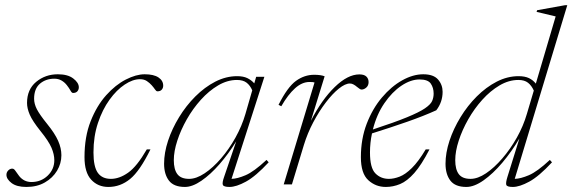

<svg xmlns="http://www.w3.org/2000/svg" viewBox="-20 -730 2266 760"><path d="M28.5 -62.5Q35.5 -62.5 41.2 -53.5Q47 -44.5 56 -33Q75 -9.5 104.5 -9.5Q142.5 -9.5 168.8 -34.8Q195 -60 195 -96Q195 -119 183.8 -145.2Q172.5 -171.5 140.5 -211Q108.5 -251 97.8 -276Q87 -301 87 -322.5Q87 -376 123.2 -406Q159.5 -436 209 -436Q248.5 -436 270.2 -419.2Q292 -402.5 292 -384.5Q292 -375 286.2 -368.5Q280.5 -362 269 -362Q264 -362 258.8 -371.8Q253.5 -381.5 244.5 -393Q235.5 -404.5 223.2 -411.5Q211 -418.5 195 -418.5Q161.5 -418.5 138.2 -398.8Q115 -379 115 -339Q115 -319 126 -297.5Q137 -276 167 -239Q197 -202 210 -172.8Q223 -143.5 223 -115.5Q223 -83 205.8 -54.2Q188.5 -25.5 157.5 -7.8Q126.5 10 84.5 10Q46 10 25.8 -5.5Q5.5 -21 5.5 -38Q5.5 -48 12.5 -55.2Q19.5 -62.5 28.5 -62.5Z M534 -416.5Q505.5 -416.5 473.5 -395.2Q441.5 -374 413.5 -335.2Q385.5 -296.5 367.8 -243.5Q350 -190.5 350 -126.5Q350 -70.5 367 -46.2Q384 -22 419 -22Q452.5 -22 487.2 -46.5Q522 -71 561 -138.5H575.5Q533.5 -53 495 -21.5Q456.5 10 409 10Q367.5 10 341 -18.8Q314.5 -47.5 314.5 -108Q314.5 -189 338.8 -250.2Q363 -311.5 400.2 -353Q437.5 -394.5 478.2 -415.2Q519 -436 552.5 -436Q588.5 -436 607.2 -423.5Q626 -411 626 -391Q626 -381.5 620.2 -375Q614.5 -368.5 603 -368.5Q598.5 -368.5 593.5 -376Q588.5 -383.5 580.5 -392.5Q572.5 -401.5 561.5 -409Q550.5 -416.5 534 -416.5Z M867 -29.5 915 -170.5Q884.5 -121 848.8 -80Q813 -39 777.2 -14.5Q741.5 10 712 10Q668 10 648.8 -15Q629.5 -40 629.5 -82Q629.5 -125 645.2 -172.8Q661 -220.5 688.8 -266Q716.5 -311.5 753.2 -348.2Q790 -385 832.2 -406.8Q874.5 -428.5 918.5 -428.5Q943 -428.5 959 -420.8Q975 -413 986.5 -400L994 -426H1026.5L896.5 -22Q919.5 -22.5 952.2 -36.5Q985 -50.5 1035 -97L1043.5 -87.5Q992 -32 953.5 -11Q915 10 888.5 10Q865 10 862 1.5Q859 -7 867 -29.5ZM668 -96Q668 -59.5 682 -40.8Q696 -22 728.5 -22Q757 -22 790 -44Q823 -66 854.8 -102.8Q886.5 -139.5 912 -185.2Q937.5 -231 951.5 -279L978.5 -372.5Q970 -392 956 -402.8Q942 -413.5 918 -413.5Q880 -413.5 843.5 -392Q807 -370.5 775.2 -335.2Q743.5 -300 719.5 -257.8Q695.5 -215.5 681.8 -173.2Q668 -131 668 -96Z M1225 -403.5Q1222.5 -404.5 1218 -405Q1213.5 -405.5 1205 -405.5Q1175.5 -405.5 1147.8 -380.5Q1120 -355.5 1093.5 -309.5L1082.5 -315Q1118 -385.5 1151.5 -409.8Q1185 -434 1223.5 -434Q1250 -434 1265 -428L1210.5 -251.5Q1253.5 -335.5 1305 -385.5Q1356.5 -435.5 1402.5 -435.5Q1421.5 -435.5 1430.2 -427Q1439 -418.5 1439 -405Q1439 -391.5 1430 -383.5Q1421 -375.5 1411 -375.5Q1407.5 -375.5 1402.8 -378.8Q1398 -382 1392.5 -386.5Q1387.5 -391 1380.2 -395.2Q1373 -399.5 1365 -399.5Q1346.5 -399.5 1321.2 -379.2Q1296 -359 1269.5 -324.2Q1243 -289.5 1220 -246Q1197 -202.5 1183 -156.5L1135.5 0H1103Z M1680 -138.5Q1648.5 -77.5 1620 -45.2Q1591.5 -13 1563.8 -1.5Q1536 10 1507 10Q1467 10 1437.8 -16.8Q1408.5 -43.5 1408.5 -108Q1408.5 -180 1431.5 -240Q1454.5 -300 1491.8 -344Q1529 -388 1572 -412Q1615 -436 1655.5 -436Q1696 -436 1714 -415.2Q1732 -394.5 1732 -366.5Q1732 -326 1707 -293.5Q1657.5 -271 1591.8 -248Q1526 -225 1452.5 -202Q1444.5 -165 1444.5 -126.5Q1444.5 -65.5 1465.8 -43.8Q1487 -22 1519.5 -22Q1539 -22 1561.8 -30.8Q1584.5 -39.5 1610.2 -64.8Q1636 -90 1665 -138.5ZM1640.5 -415.5Q1606 -415.5 1569 -390.8Q1532 -366 1501.5 -321.5Q1471 -277 1456 -217.5Q1541.5 -245.5 1590.2 -265.5Q1639 -285.5 1661.8 -301Q1684.5 -316.5 1690.5 -330.2Q1696.5 -344 1696.5 -359.5Q1696.5 -382.5 1685.2 -399Q1674 -415.5 1640.5 -415.5Z M2165 -87.5Q2113.5 -32 2075 -11Q2036.5 10 2010 10Q1986.5 10 1984 1.5Q1981.5 -7 1988.5 -29.5L2036 -182Q2005.5 -130 1968.5 -86.2Q1931.5 -42.5 1894.2 -16.2Q1857 10 1826 10Q1782 10 1762.8 -15Q1743.5 -40 1743.5 -82Q1743.5 -125 1759.2 -172.8Q1775 -220.5 1802.8 -266Q1830.5 -311.5 1867.2 -348.2Q1904 -385 1946.2 -406.8Q1988.5 -428.5 2032.5 -428.5Q2057.5 -428.5 2073.8 -420.8Q2090 -413 2101 -399L2179.5 -665L2104 -683L2106 -689.5L2217 -709.5H2225.5L2017.5 -22Q2040.5 -22.5 2073.5 -36.5Q2106.5 -50.5 2156.5 -97ZM1782 -96Q1782 -59.5 1796 -40.8Q1810 -22 1842.5 -22Q1871 -22 1903.8 -44Q1936.5 -66 1968.2 -102.8Q2000 -139.5 2025.8 -185.2Q2051.5 -231 2065.5 -279L2093 -371.5Q2084 -391.5 2070 -402.5Q2056 -413.5 2032 -413.5Q1994 -413.5 1957.5 -392Q1921 -370.5 1889.2 -335.2Q1857.5 -300 1833.5 -257.8Q1809.5 -215.5 1795.8 -173.2Q1782 -131 1782 -96Z"/></svg>

Font: Newsreader 16pt ExtraLight
Style: Italic
Weight: 275
Italic angle: -17°
Designer: Hugues Gentile
Foundry: Production Type
Version: Version 1.003; ttfautohint (v1.8.3)